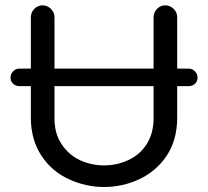

<svg xmlns="http://www.w3.org/2000/svg" viewBox="-20 -708 800 738"><path d="M246.1 -18.6Q178.7 -48.8 138.7 -110.4Q98.6 -171.9 98.6 -255.9V-641.6Q98.6 -660.2 111.8 -673.8Q125 -687.5 143.6 -687.5Q162.1 -687.5 175.8 -673.8Q189.5 -660.2 189.5 -641.6V-252.9Q189.5 -193.4 216.8 -154.3Q242.2 -114.3 285.6 -93.3Q329.1 -72.3 379.9 -72.3Q429.7 -72.3 473.6 -92.8Q519.5 -114.3 544.9 -155.8Q570.3 -197.3 570.3 -252.9V-641.6Q570.3 -660.2 583.5 -673.8Q596.7 -687.5 615.2 -687.5Q633.8 -687.5 647.5 -673.8Q661.1 -660.2 661.1 -641.6V-255.9Q661.1 -169.9 620.1 -108.4Q580.1 -49.8 516.1 -19.5Q452.1 10.7 379.9 10.7Q309.6 10.7 246.1 -18.6ZM20.5 -410.2Q20.5 -423.8 30.8 -434.1Q41 -444.3 54.7 -444.3H705.1Q718.8 -444.3 729 -434.1Q739.3 -423.8 739.3 -410.2Q739.3 -395.5 729.5 -386.2Q719.7 -377 705.1 -377H54.7Q40 -377 30.3 -386.2Q20.5 -395.5 20.5 -410.2Z"/></svg>

Font: jf-openhuninn-2.1
Style: Regular
Weight: 400
Designer: [Kosugi Maru]
Designed by MOTOYA      

[Varela Round]
Joe Prince (Latin component); Avraham Cornfeld (Hebrew component)
Foundry: justfont Co., Ltd.
Version: 2.1